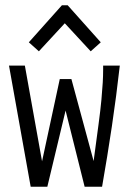

<svg xmlns="http://www.w3.org/2000/svg" viewBox="-20 -705 490 726"><path d="M96 1 14 -457H74L139 -95L206 -406H250L334 -96Q345 -178 352.5 -234Q360 -290 363.5 -328Q367 -366 368.5 -392.5Q370 -419 370 -442V-457H433Q420 -341 403 -227Q386 -113 366 1H300L228 -287L159 1ZM127 -511 89 -545 214 -685H236L361 -545L323 -511L225 -617Z"/></svg>

Font: Inconsolata SemiCondensed
Style: Regular
Weight: 400
Width: 4
Monospace: yes
Designer: Raph Levien, Cyreal, Brenton Simpson
Foundry: Raph Levien, Cyreal, Google
Version: Version 3.000; ttfautohint (v1.8.2.53-6de2)